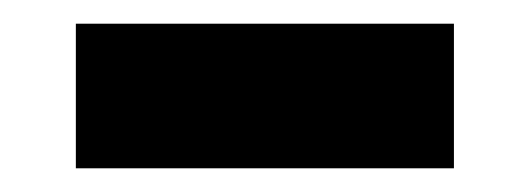

<svg xmlns="http://www.w3.org/2000/svg" viewBox="-20 -394 447 162"><path d="M44 -252V-374H363V-252Z"/></svg>

Font: FiraGO
Style: Bold
Weight: 700
Designer: bBox Type
Foundry: bBox Type GmbH
Version: Version 1.001;PS 001.001;hotconv 1.0.88;makeotf.lib2.5.64775